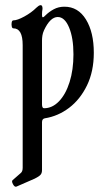

<svg xmlns="http://www.w3.org/2000/svg" viewBox="-20 -451 412 745"><path d="M44 273Q37 276 30.5 264Q24 252 29 248L61 220Q68 214 68 200V-276Q68 -341 32 -341Q27 -341 25.5 -349Q24 -357 25.5 -364.5Q27 -372 32 -372Q47 -372 74.5 -387Q102 -402 121 -421Q125 -425 129.5 -428Q134 -431 138 -431Q145 -431 145 -417Q144 -412 143.5 -406Q143 -400 143 -393Q143 -384 146 -384Q150 -384 156 -391Q170 -405 188.5 -415Q207 -425 230 -425Q283 -425 313.5 -375.5Q344 -326 344 -246Q344 -174 317.5 -119.5Q291 -65 248 -32.5Q205 0 154 8Q143 10 143 23V209Q143 221 137 227.5Q131 234 115 242ZM151 -31Q183 -31 209 -58Q235 -85 250 -132.5Q265 -180 265 -240Q265 -304 248 -344.5Q231 -385 204 -385Q175 -385 151 -334Q146 -323 144.5 -313Q143 -303 143 -294V-46Q143 -31 151 -31Z"/></svg>

Font: Junicode Two Beta Condensed
Style: Regular
Weight: 400
Width: 3
Designer: Peter S. Baker
Foundry: Briery Creek Software
Version: Version 1.053; ttfautohint (v1.8.4)